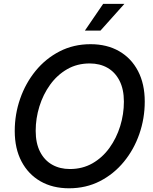

<svg xmlns="http://www.w3.org/2000/svg" viewBox="-20 -968 797 998"><path d="M338.9 10.7Q253.9 10.7 190.4 -25.6Q127 -62 91.8 -128.9Q56.6 -195.8 56.6 -287.1Q56.6 -374 84.7 -454.8Q112.8 -535.6 165 -599.6Q217.3 -663.6 289.8 -700.9Q362.3 -738.3 450.7 -738.3Q536.1 -738.3 599.4 -701.9Q662.6 -665.5 697.5 -598.6Q732.4 -531.7 732.4 -439.9Q732.4 -352.5 704.3 -271.7Q676.3 -190.9 624 -127.2Q571.8 -63.5 499.5 -26.4Q427.2 10.7 338.9 10.7ZM343.3 -89.4Q408.7 -89.4 460.7 -119.1Q512.7 -148.9 549.1 -199.5Q585.4 -250 604.7 -312.3Q624 -374.5 624 -439.5Q624 -503.9 601.3 -548.3Q578.6 -592.8 538.8 -615.5Q499 -638.2 446.3 -638.2Q380.9 -638.2 328.9 -608.2Q276.9 -578.1 240.5 -527.6Q204.1 -477.1 184.8 -414.8Q165.5 -352.5 165.5 -288.1Q165.5 -223.6 188.2 -179.2Q210.9 -134.8 251 -112.1Q291 -89.4 343.3 -89.4ZM421.4 -809.1 516.1 -947.8H626.5L502.4 -809.1Z"/></svg>

Font: Inter 24pt Medium
Style: Italic
Weight: 500
Italic angle: -9.3988°
Designer: Rasmus Andersson
Foundry: rsms
Version: Version 4.001;git-66647c0bb